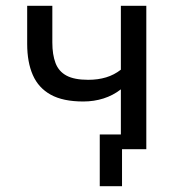

<svg xmlns="http://www.w3.org/2000/svg" viewBox="-20 -516 634 664"><path d="M402 128H325V-51H460V0H402ZM398 0V-207Q371 -186 338 -175.5Q305 -165 268 -165Q198 -165 155.5 -188.5Q113 -212 93.5 -256.5Q74 -301 74 -364V-496H161V-369Q161 -327 172 -298Q183 -269 210 -254.5Q237 -240 285 -240Q319 -240 347 -248.5Q375 -257 398 -275V-496H486V0Z"/></svg>

Font: Nunito Sans 7pt SemiCondensed
Style: Regular
Weight: 400
Width: 4
Designer: Vernon Adams
Foundry: Vernon Adams
Version: Version 3.101;gftools[0.9.27]